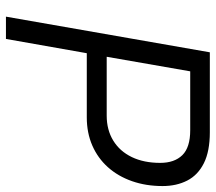

<svg xmlns="http://www.w3.org/2000/svg" viewBox="-60 -666 726 646"><g transform="rotate(90 303.0 -343.0)"><path d="M36 0 156 -686H425Q489 -686 529 -666Q569 -646 587.5 -610Q606 -574 606 -527Q606 -471 589.5 -424Q573 -377 542.5 -343Q512 -309 469.5 -290.5Q427 -272 375 -272H159L111 0ZM171 -339H369Q417 -339 453 -361Q489 -383 508.5 -423.5Q528 -464 528 -519Q528 -567 502 -593.5Q476 -620 418 -620H220Z"/></g></svg>

Font: Archivo SemiCondensed Light
Style: Italic
Weight: 300
Width: 4
Italic angle: -10°
Designer: Hector Gatti
Foundry: Omnibus-Type
Version: Version 2.001